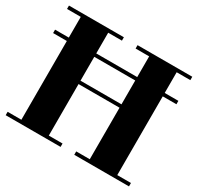

<svg xmlns="http://www.w3.org/2000/svg" viewBox="-135 -774 961 933"><g transform="rotate(30 346.0 -307.5)"><path d="M0 0V-19H77.1V-460.9H0V-480H77.1V-596.2H0V-615.2H308.1V-596.2H231V-480H460.9V-596.2H384.8V-615.2H691.9V-596.2H615.2V-480H691.9V-460.9H615.2V-19H691.9V0H384.8V-19H460.9V-308.1H231V-19H308.1V0ZM231 -327.1H460.9V-460.9H231Z"/></g></svg>

Font: Hjet
Style: Regular
Weight: 400
Designer: T. Christopher White
Version: Version 1.2